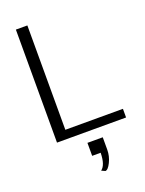

<svg xmlns="http://www.w3.org/2000/svg" viewBox="-169 -759 821 1084"><g transform="rotate(-20 241.5 -217.5)"><path d="M229 138V60H321V134Q321 173 303.5 208.5Q286 244 270 244L248 234Q279 211 280 138ZM483 0H68V-679H137V-52H483Z"/></g></svg>

Font: Pavanam
Style: Regular
Weight: 400
Designer: Tharique Azeez
Foundry: Tharique Azeez
Version: Version 1.86; ttfautohint (v1.3) -l 8 -r 50 -G 200 -x 14 -D 